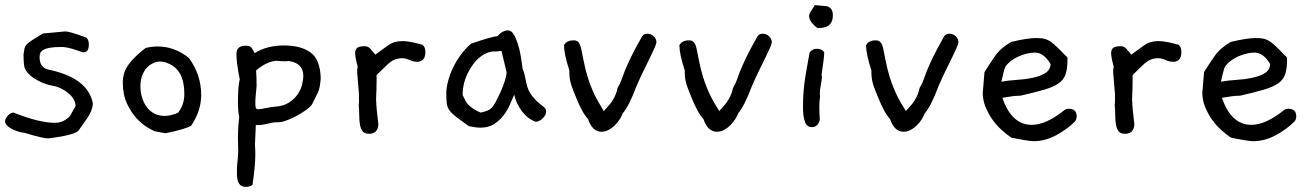

<svg xmlns="http://www.w3.org/2000/svg" viewBox="-30 -515 5152 752"><path d="M334 -109Q331 -80 313 -54L277 -3Q268 5 249 10.5Q230 16 210.5 19.5Q191 23 175.5 25Q160 27 159 27Q149 27 133.5 23.5Q118 20 103 16Q88 12 77 8.5Q66 5 65 5H64Q53 4 40.5 0Q28 -4 16.5 -10Q5 -16 -2.5 -23.5Q-10 -31 -10 -40Q-10 -51 1 -62.5Q12 -74 23 -74Q124 -34 184 -34Q206 -34 221.5 -43Q237 -52 245 -62L266 -100Q266 -113 258.5 -126Q251 -139 238.5 -149.5Q226 -160 210 -168Q194 -176 177 -179Q158 -182 138.5 -190Q119 -198 102.5 -209Q86 -220 75.5 -233.5Q65 -247 64 -263Q63 -263 62 -301Q64 -316 66 -325Q68 -334 75 -341.5Q82 -349 96.5 -358Q111 -367 138 -384Q146 -385 167.5 -386.5Q189 -388 226 -392Q242 -392 308 -368Q318 -359 318 -341Q318 -310 297 -310Q296 -310 295 -310.5Q294 -311 292 -311L256 -323Q229 -331 210 -331Q182 -331 165.5 -328Q149 -325 141 -320.5Q133 -316 130 -311Q127 -306 126 -302Q126 -299 125.5 -296.5Q125 -294 125 -291Q125 -252 157 -243Q315 -211 334 -109Z M719 -23Q700 -10 618 7L576 -1Q568 -4 547.5 -16Q527 -28 505.5 -51Q484 -74 467.5 -109Q451 -144 451 -192Q451 -231 473 -261.5Q495 -292 540 -327Q564 -333 587 -333Q654 -333 710 -288Q758 -222 758 -143Q758 -81 719 -23ZM628 -267Q613 -274 596 -274Q584 -274 570.5 -268Q557 -262 545.5 -250Q534 -238 527 -219.5Q520 -201 520 -176Q520 -156 525.5 -136Q531 -116 542.5 -99Q554 -82 572 -71.5Q590 -61 615 -61Q638 -61 667 -73Q692 -104 692 -147Q692 -242 628 -267Z M1226 -213V-207Q1225 -192 1222.5 -177Q1220 -162 1213 -148L1192 -106Q1184 -95 1167 -83Q1150 -71 1130.5 -60.5Q1111 -50 1091.5 -43Q1072 -36 1059 -36H1049Q1045 -36 1036.5 -34.5Q1028 -33 1018 -30.5Q1008 -28 998.5 -26.5Q989 -25 983 -25Q975 -25 972 -26L969 42Q968 48 969 59.5Q970 71 970 90.5Q970 110 967.5 139Q965 168 959 209Q948 217 933 217Q918 217 910.5 209Q903 201 900.5 190Q898 179 898 167.5Q898 156 898 149Q898 139 899 131Q900 123 900.5 114.5Q901 106 902 97Q903 88 903 75Q903 64 902.5 53Q902 42 902 28Q902 0 903.5 -21.5Q905 -43 907 -58Q902 -78 902 -114Q902 -143 903.5 -166Q905 -189 909 -204Q902 -239 899 -263.5Q896 -288 896 -302Q896 -319 904.5 -327.5Q913 -336 933 -336Q945 -336 951.5 -331.5Q958 -327 967 -307Q1016 -337 1082 -337Q1147 -337 1185 -310.5Q1223 -284 1226 -213ZM1158 -217Q1158 -268 1101 -276Q1098 -276 1094.5 -275.5Q1091 -275 1088 -275Q1080 -275 1070.5 -275.5Q1061 -276 1050 -277Q1011 -272 973 -239Q974 -226 974.5 -211Q975 -196 975 -178Q973 -157 971.5 -141Q970 -125 970 -114Q970 -97 972 -92Q974 -87 983 -87Q986 -87 994.5 -88.5Q1003 -90 1013 -92Q1023 -94 1032.5 -95.5Q1042 -97 1045 -97Q1080 -99 1102 -113.5Q1124 -128 1136.5 -146.5Q1149 -165 1153.5 -185Q1158 -205 1158 -217Z M1624 -340Q1636 -332 1636 -312Q1636 -273 1604 -273Q1589 -273 1574 -280Q1559 -287 1545 -287Q1529 -287 1514.5 -281Q1500 -275 1482 -257L1445 -221V-200Q1445 -185 1444.5 -166.5Q1444 -148 1443 -127Q1444 -90 1452 -27Q1449 9 1416 9Q1398 9 1390.5 -0.5Q1383 -10 1380 -26Q1377 -42 1377 -62Q1377 -82 1375 -103Q1376 -108 1376 -115Q1376 -122 1376 -130V-146L1370 -219Q1369 -224 1369 -228Q1369 -232 1369 -236Q1369 -244 1371 -254Q1361 -290 1361 -307Q1361 -321 1369 -327.5Q1377 -334 1398 -334Q1412 -334 1420 -324.5Q1428 -315 1440 -301L1484 -333Q1501 -346 1515.5 -350Q1530 -354 1544 -354Q1565 -354 1588 -349Z M2095 -100Q2109 -91 2109 -78Q2109 -64 2095 -51Q2081 -38 2068 -38Q2037 -49 2014.5 -79Q1992 -109 1984 -144Q1977 -129 1967.5 -106.5Q1958 -84 1943 -64Q1928 -44 1906 -29.5Q1884 -15 1851 -15Q1834 -15 1806 -21Q1775 -43 1757.5 -56.5Q1740 -70 1731 -82Q1722 -94 1720 -109Q1718 -124 1718 -149Q1718 -170 1724.5 -195.5Q1731 -221 1743 -247Q1755 -273 1773 -298Q1791 -323 1815 -344Q1859 -359 1884 -366Q1909 -373 1918 -373Q1938 -396 1960 -396Q1972 -396 1981 -382Q1990 -368 1997.5 -345.5Q2005 -323 2009.5 -296Q2014 -269 2017 -244Q2020 -239 2022 -232.5Q2024 -226 2026 -216L2032 -188Q2038 -159 2055 -138Q2072 -117 2095 -100ZM1954 -232Q1952 -241 1947 -262Q1942 -283 1934 -316Q1922 -313 1908 -313.5Q1894 -314 1878 -308Q1862 -302 1843.5 -286Q1825 -270 1806 -236Q1782 -192 1782 -143Q1788 -130 1793 -120.5Q1798 -111 1805.5 -103.5Q1813 -96 1824 -89Q1835 -82 1852 -74Q1867 -77 1877.5 -81Q1888 -85 1896 -93.5Q1904 -102 1911 -115Q1918 -128 1928 -149Q1954 -207 1954 -232Z M2541 -350Q2540 -342 2534.5 -329.5Q2529 -317 2519.5 -297Q2510 -277 2495.5 -248Q2481 -219 2463 -178Q2434 -100 2409 -71Q2405 -60 2397 -47.5Q2389 -35 2378 -24Q2367 -13 2353.5 -6Q2340 1 2326 1Q2290 1 2273 -49Q2260 -63 2249.5 -83Q2239 -103 2231 -122Q2223 -141 2217.5 -155Q2212 -169 2211 -172Q2200 -200 2200 -231V-239Q2189 -273 2184 -297Q2179 -321 2179 -338Q2189 -357 2217 -357Q2227 -357 2233 -352Q2239 -347 2242.5 -337.5Q2246 -328 2248.5 -313.5Q2251 -299 2255 -281Q2263 -240 2272.5 -210.5Q2282 -181 2292 -158.5Q2302 -136 2312.5 -117.5Q2323 -99 2335 -80Q2349 -95 2358 -106Q2367 -117 2372.5 -127Q2378 -137 2382 -147Q2386 -157 2389 -171Q2399 -187 2403.5 -200.5Q2408 -214 2416 -234.5Q2424 -255 2439.5 -287.5Q2455 -320 2485 -373Q2492 -383 2505 -383Q2520 -383 2530.5 -372.5Q2541 -362 2541 -350Z M2993 -350Q2992 -342 2986.5 -329.5Q2981 -317 2971.5 -297Q2962 -277 2947.5 -248Q2933 -219 2915 -178Q2886 -100 2861 -71Q2857 -60 2849 -47.5Q2841 -35 2830 -24Q2819 -13 2805.5 -6Q2792 1 2778 1Q2742 1 2725 -49Q2712 -63 2701.5 -83Q2691 -103 2683 -122Q2675 -141 2669.5 -155Q2664 -169 2663 -172Q2652 -200 2652 -231V-239Q2641 -273 2636 -297Q2631 -321 2631 -338Q2641 -357 2669 -357Q2679 -357 2685 -352Q2691 -347 2694.5 -337.5Q2698 -328 2700.5 -313.5Q2703 -299 2707 -281Q2715 -240 2724.5 -210.5Q2734 -181 2744 -158.5Q2754 -136 2764.5 -117.5Q2775 -99 2787 -80Q2801 -95 2810 -106Q2819 -117 2824.5 -127Q2830 -137 2834 -147Q2838 -157 2841 -171Q2851 -187 2855.5 -200.5Q2860 -214 2868 -234.5Q2876 -255 2891.5 -287.5Q2907 -320 2937 -373Q2944 -383 2957 -383Q2972 -383 2982.5 -372.5Q2993 -362 2993 -350Z M3232 -456Q3232 -439 3226.5 -428.5Q3221 -418 3212 -413Q3203 -408 3192.5 -406.5Q3182 -405 3172 -405Q3158 -415 3148.5 -427.5Q3139 -440 3139 -452Q3139 -461 3147 -472.5Q3155 -484 3161 -495L3207 -491Q3232 -485 3232 -456ZM3198 -311V-307Q3198 -298 3195.5 -277.5Q3193 -257 3188 -224Q3189 -219 3189 -210Q3189 -204 3185 -183Q3181 -162 3181 -147Q3181 -144 3181.5 -141Q3182 -138 3182 -136Q3179 -122 3179 -96Q3179 -85 3179.5 -72.5Q3180 -60 3181 -46Q3173 -17 3150 -17Q3130 -17 3122.5 -38.5Q3115 -60 3115 -95Q3115 -130 3117.5 -159Q3120 -188 3124 -213.5Q3128 -239 3132.5 -262.5Q3137 -286 3141 -309Q3151 -324 3169 -324Q3188 -324 3198 -311Z M3724 -350Q3723 -342 3717.5 -329.5Q3712 -317 3702.5 -297Q3693 -277 3678.5 -248Q3664 -219 3646 -178Q3617 -100 3592 -71Q3588 -60 3580 -47.5Q3572 -35 3561 -24Q3550 -13 3536.5 -6Q3523 1 3509 1Q3473 1 3456 -49Q3443 -63 3432.5 -83Q3422 -103 3414 -122Q3406 -141 3400.5 -155Q3395 -169 3394 -172Q3383 -200 3383 -231V-239Q3372 -273 3367 -297Q3362 -321 3362 -338Q3372 -357 3400 -357Q3410 -357 3416 -352Q3422 -347 3425.5 -337.5Q3429 -328 3431.5 -313.5Q3434 -299 3438 -281Q3446 -240 3455.5 -210.5Q3465 -181 3475 -158.5Q3485 -136 3495.5 -117.5Q3506 -99 3518 -80Q3532 -95 3541 -106Q3550 -117 3555.5 -127Q3561 -137 3565 -147Q3569 -157 3572 -171Q3582 -187 3586.5 -200.5Q3591 -214 3599 -234.5Q3607 -255 3622.5 -287.5Q3638 -320 3668 -373Q3675 -383 3688 -383Q3703 -383 3713.5 -372.5Q3724 -362 3724 -350Z M4181 -40Q4149 -8 4106 15Q4063 38 4018 38Q3999 38 3931 24Q3913 12 3893 -6Q3873 -24 3856.5 -47.5Q3840 -71 3829.5 -97.5Q3819 -124 3819 -153V-152Q3820 -161 3821 -173Q3822 -184 3823 -198.5Q3824 -213 3826 -233Q3846 -265 3867.5 -296Q3889 -327 3931 -351Q3995 -366 4027 -366Q4042 -366 4053.5 -364.5Q4065 -363 4075.5 -357.5Q4086 -352 4096.5 -343Q4107 -334 4122 -319Q4133 -307 4139 -301.5Q4145 -296 4148 -293Q4151 -290 4151 -288Q4151 -286 4151 -282Q4151 -246 4143.5 -224Q4136 -202 4115.5 -188Q4095 -174 4059 -163.5Q4023 -153 3966 -140H3960Q3942 -140 3896 -132Q3932 -26 4011 -26Q4067 -26 4138 -83Q4145 -89 4156 -89Q4187 -89 4187 -59Q4187 -49 4181 -40ZM4085 -264Q4058 -309 4024 -309Q4009 -309 3992 -305Q3975 -301 3959.5 -294Q3944 -287 3930.5 -277Q3917 -267 3908 -254Q3904 -246 3900.5 -231Q3897 -216 3892 -195Q3919 -200 3951.5 -202Q3984 -204 4013.5 -210Q4043 -216 4063 -228Q4083 -240 4085 -264Z M4585 -340Q4597 -332 4597 -312Q4597 -273 4565 -273Q4550 -273 4535 -280Q4520 -287 4506 -287Q4490 -287 4475.5 -281Q4461 -275 4443 -257L4406 -221V-200Q4406 -185 4405.5 -166.5Q4405 -148 4404 -127Q4405 -90 4413 -27Q4410 9 4377 9Q4359 9 4351.5 -0.5Q4344 -10 4341 -26Q4338 -42 4338 -62Q4338 -82 4336 -103Q4337 -108 4337 -115Q4337 -122 4337 -130V-146L4331 -219Q4330 -224 4330 -228Q4330 -232 4330 -236Q4330 -244 4332 -254Q4322 -290 4322 -307Q4322 -321 4330 -327.5Q4338 -334 4359 -334Q4373 -334 4381 -324.5Q4389 -315 4401 -301L4445 -333Q4462 -346 4476.5 -350Q4491 -354 4505 -354Q4526 -354 4549 -349Z M5041 -40Q5009 -8 4966 15Q4923 38 4878 38Q4859 38 4791 24Q4773 12 4753 -6Q4733 -24 4716.5 -47.5Q4700 -71 4689.5 -97.5Q4679 -124 4679 -153V-152Q4680 -161 4681 -173Q4682 -184 4683 -198.5Q4684 -213 4686 -233Q4706 -265 4727.5 -296Q4749 -327 4791 -351Q4855 -366 4887 -366Q4902 -366 4913.5 -364.5Q4925 -363 4935.5 -357.5Q4946 -352 4956.5 -343Q4967 -334 4982 -319Q4993 -307 4999 -301.5Q5005 -296 5008 -293Q5011 -290 5011 -288Q5011 -286 5011 -282Q5011 -246 5003.5 -224Q4996 -202 4975.5 -188Q4955 -174 4919 -163.5Q4883 -153 4826 -140H4820Q4802 -140 4756 -132Q4792 -26 4871 -26Q4927 -26 4998 -83Q5005 -89 5016 -89Q5047 -89 5047 -59Q5047 -49 5041 -40ZM4945 -264Q4918 -309 4884 -309Q4869 -309 4852 -305Q4835 -301 4819.5 -294Q4804 -287 4790.5 -277Q4777 -267 4768 -254Q4764 -246 4760.5 -231Q4757 -216 4752 -195Q4779 -200 4811.5 -202Q4844 -204 4873.5 -210Q4903 -216 4923 -228Q4943 -240 4945 -264Z"/></svg>

Font: Gaegu
Style: Accents-Regular
Weight: 400
Designer: JIKJI
Foundry: JIKJI
Version: Version 1.00